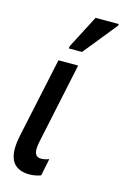

<svg xmlns="http://www.w3.org/2000/svg" viewBox="-120 -830 579 895"><g transform="rotate(15 169.0 -382.5)"><path d="M114 10Q20 8 20 -89Q20 -104 22 -120Q24 -136 28 -155L110 -539H205L124 -156Q118 -130 118 -114Q118 -75 150 -75Q167 -75 188 -83L171 0Q145 10 114 10ZM142 -605 144 -617 226 -775H338L336 -766L206 -605Z"/></g></svg>

Font: Noto Sans ExtraCondensed Medium
Style: Italic
Weight: 500
Width: 2
Italic angle: -12°
Designer: Monotype Design Team
Foundry: Monotype Imaging Inc.
Version: Version 2.013; ttfautohint (v1.8.4.7-5d5b)